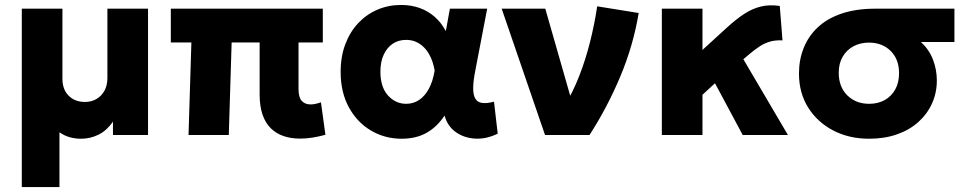

<svg xmlns="http://www.w3.org/2000/svg" viewBox="-20 -545 3892 775"><path d="M68 210V-510H232V-227Q232 -184 257 -158.8Q282 -133.5 323 -133.5Q349.5 -133.5 370 -145.8Q390.5 -158 402 -179.5Q413.5 -201 413.5 -229.5V-510H577.5V0H436V-54Q411 -18 377.8 -1.5Q344.5 15 307 15Q283.5 15 261.2 8.8Q239 2.5 220 -11V210Z M1191.5 14.5Q1154.5 14.5 1124.5 4.2Q1094.5 -6 1072.8 -27.5Q1051 -49 1039.5 -83Q1028 -117 1028 -164.5V-373.5H915L903.5 0H741L752.5 -373.5H669.5V-510H1283V-373.5H1185V-185Q1185 -152 1198 -137.8Q1211 -123.5 1233.5 -123.5Q1243.5 -123.5 1254 -125.8Q1264.5 -128 1275.5 -132L1293.5 -1Q1266.5 6.5 1241 10.5Q1215.5 14.5 1191.5 14.5Z M1601 15Q1533.5 15 1477.5 -18Q1421.5 -51 1388.2 -111.8Q1355 -172.5 1355 -255Q1355 -317 1374 -367Q1393 -417 1426.5 -452.2Q1460 -487.5 1504 -506.2Q1548 -525 1599 -525Q1639.5 -525 1673.8 -512.8Q1708 -500.5 1734.8 -477Q1761.5 -453.5 1779.5 -419.5L1796 -510H1946.5L1898.5 -260Q1890 -217 1890 -189Q1890 -161 1898.8 -146.5Q1907.5 -132 1926.2 -129.5Q1945 -127 1974 -134.5L1989 -5.5Q1943 17 1898 14.5Q1853 12 1819.5 -12Q1786 -36 1774.5 -78.5Q1743.5 -32 1701.2 -8.5Q1659 15 1601 15ZM1619.5 -126Q1648.5 -126 1671.8 -141.5Q1695 -157 1711.2 -187Q1727.5 -217 1734.5 -260.5Q1731.5 -277.5 1725.8 -295.2Q1720 -313 1710.5 -329Q1701 -345 1687.8 -357.2Q1674.5 -369.5 1657.5 -376.8Q1640.5 -384 1619 -384Q1588.5 -384 1565.2 -368.5Q1542 -353 1528.8 -324.2Q1515.5 -295.5 1515.5 -256Q1515.5 -193.5 1546 -159.8Q1576.5 -126 1619.5 -126Z M2180 0 2005 -510H2181L2301 -91L2262.5 -125Q2293 -174 2318.2 -238.8Q2343.5 -303.5 2361.8 -376Q2380 -448.5 2390.5 -519.5L2558 -492.5Q2536.5 -362 2483.8 -236.2Q2431 -110.5 2359.5 0Z M2651.5 0V-510H2815.5V-343.5L2914 -433.5Q2950.5 -467 2983.8 -488.8Q3017 -510.5 3051.8 -518.8Q3086.5 -527 3127.5 -521L3138.5 -382Q3110.5 -383.5 3088 -377Q3065.5 -370.5 3045.8 -357.5Q3026 -344.5 3005.5 -327L2980.5 -306L3160.5 0H2978L2866 -209L2815.5 -162.5V0Z M3488 15Q3407.5 15 3343.5 -18.2Q3279.5 -51.5 3242.2 -110.8Q3205 -170 3205 -248.5Q3205 -303.5 3224 -351.2Q3243 -399 3281 -434.8Q3319 -470.5 3377.2 -490.2Q3435.5 -510 3514 -510H3832.5V-375.5H3697Q3731 -344.5 3746.2 -303.8Q3761.5 -263 3761.5 -220.5Q3761.5 -170.5 3742.2 -127.8Q3723 -85 3687.2 -52.8Q3651.5 -20.5 3601 -2.8Q3550.5 15 3488 15ZM3488.5 -126Q3524 -126 3551 -141Q3578 -156 3593.5 -183.8Q3609 -211.5 3609 -249.5Q3609 -306 3575 -339.5Q3541 -373 3487.5 -373Q3452.5 -373 3425 -358.2Q3397.5 -343.5 3381.5 -316.2Q3365.5 -289 3365.5 -251.5Q3365.5 -194.5 3400 -160.2Q3434.5 -126 3488.5 -126Z"/></svg>

Font: Geologica Cursive
Style: Bold
Weight: 700
Designer: Sindre Bremnes, Frode Helland
Foundry: Monokrom Skriftforlag AS
Version: Version 1.010;gftools[0.9.28]